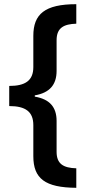

<svg xmlns="http://www.w3.org/2000/svg" viewBox="-20 -736 420 916"><path d="M344 160V67C282 65 250 46 250 -12V-159C250 -225 217 -263 146 -275V-281C216 -293 250 -331 250 -398V-544C250 -604 285 -621 344 -623V-716C194 -716 139 -669 139 -565V-416C139 -351 100 -326 24 -326V-230C102 -230 139 -203 139 -139V9C139 116 195 159 344 160Z"/></svg>

Font: Noto Sans Myanmar SemiCondensed SemiBold
Style: Regular
Weight: 600
Width: 4
Designer: Monotype Design Team
Foundry: Monotype Imaging Inc.
Version: Version 2.107